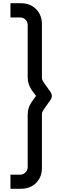

<svg xmlns="http://www.w3.org/2000/svg" viewBox="-20 -948 488 1193"><path d="M45 225V137.5H104Q124 137.5 138 123.5Q152 109.5 152 89.5V-236.5Q152 -279.5 177 -314.5L204 -352L177 -388.5Q152 -425.5 152 -466.5V-791.5Q152 -812.5 138.5 -826Q125 -839.5 104 -839.5H45V-928H109.5Q167.5 -928 204 -891.5Q240.5 -855 240.5 -797V-466.5Q240.5 -453.5 249 -439.5L293.5 -377Q302 -365.5 302 -352Q302 -338.5 293.5 -327L249 -263.5Q240.5 -252 240.5 -236.5V95Q240.5 153 204 189Q167 225 109.5 225Z"/></svg>

Font: Russisch Sans Medium
Style: Regular
Weight: 500
Width: 4
Designer: Michael Sharanda (font) & Cristiano Sobral (main changes)
Foundry: Michael Sharanda
Version: Version 2.00;September 8, 2020;FontCreator 13.0.0.2681 64-bi